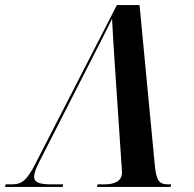

<svg xmlns="http://www.w3.org/2000/svg" viewBox="-68 -734 761 754"><path d="M-48 0H178L180 -10H134C86 -10 66 -18 66 -40C66 -55 74 -74 88 -102L283 -484C321 -558 351 -617 372 -660C374 -616 379 -537 383 -478L409 -90C410 -79 411 -67 411 -57C411 -24 385 -10 341 -10H315L313 0H602L604 -10H593C556 -10 546 -25 540 -85L480 -714H391L71 -91C36 -22 15 -10 -22 -10H-46Z"/></svg>

Font: Noto Serif Display SemiCondensed SemiBold
Style: Italic
Weight: 600
Width: 4
Italic angle: -12°
Designer: Monotype Design Team
Foundry: Monotype Imaging Inc.
Version: Version 2.009